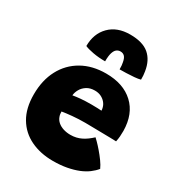

<svg xmlns="http://www.w3.org/2000/svg" viewBox="-184 -887 929 1008"><g transform="rotate(30 280.0 -383.0)"><path d="M525 -82.5Q510.5 -64.5 488.8 -48.2Q467 -32 437.8 -20.2Q408.5 -8.5 371.2 -1.5Q334 5.5 288 5.5Q212.5 5.5 153.2 -23Q94 -51.5 60.8 -107.5Q27.5 -163.5 27.5 -247.5Q27.5 -333.5 61.5 -397.5Q95.5 -461.5 157.5 -496.8Q219.5 -532 302.5 -532Q407.5 -532 468.5 -475.2Q529.5 -418.5 531 -316.5Q531 -297 529.8 -282Q528.5 -267 525 -249.5Q517.5 -250 491.8 -250.5Q466 -251 434 -251.5Q402 -252 374.5 -252.5Q347 -253 336 -253Q295.5 -253 258.5 -249.5Q221.5 -246 198.5 -242Q198.5 -234.5 199.5 -227Q200.5 -219.5 203 -213Q209 -195.5 223 -183.5Q237 -171.5 257 -165.2Q277 -159 299.5 -159Q318 -159 334.2 -162.8Q350.5 -166.5 365.5 -174Q380.5 -181.5 394 -191.5Q407.5 -201.5 421 -214Q424 -211.5 437.5 -198Q451 -184.5 468.2 -164.5Q485.5 -144.5 501.2 -122.8Q517 -101 525 -82.5ZM205.5 -344Q224 -347.5 251.8 -350Q279.5 -352.5 316.5 -352.5Q337 -352.5 354 -351.8Q371 -351 378 -350.5Q378 -359 375 -369.5Q371 -384.5 360.2 -397Q349.5 -409.5 333.5 -417.2Q317.5 -425 296 -425Q267.5 -425 247.8 -412.5Q228 -400 217.5 -381.2Q207 -362.5 205.5 -344ZM139.5 -605Q139.5 -680 185.2 -726.2Q231 -772.5 309.5 -772.5Q386 -772.5 424.8 -739.2Q463.5 -706 473 -643.5Q475 -632.5 475.8 -620.8Q476.5 -609 476.5 -595.5Q462.5 -591.5 439.2 -589.5Q416 -587.5 392.2 -586.8Q368.5 -586 352 -586Q352 -598.5 351.2 -608.2Q350.5 -618 348.5 -626.5Q344.5 -650 334.8 -660Q325 -670 310 -670Q296.5 -670 286.5 -662.2Q276.5 -654.5 270.8 -636.2Q265 -618 265 -584.5Q224.5 -584.5 190.8 -590.8Q157 -597 139.5 -605Z"/></g></svg>

Font: Grandstander Thin ExtraBold
Style: Regular
Weight: 800
Version: Version 1.200